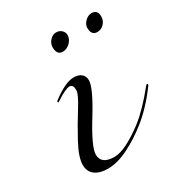

<svg xmlns="http://www.w3.org/2000/svg" viewBox="-166 -808 876 933"><g transform="rotate(-30 272.0 -342.0)"><path d="M283 -692Q301 -692 313 -680.5Q325 -669 325 -654Q325 -630 306 -612Q287 -594 265 -594Q232 -594 232 -638Q232 -657 247 -674.5Q262 -692 283 -692ZM478 -687Q512 -687 512 -650Q512 -626 496 -609.5Q480 -593 458 -593Q425 -593 425 -635Q425 -653 441.5 -670Q458 -687 478 -687ZM305 -411Q305 -369 229 -246Q153 -123 153 -81Q153 -26 228 -26Q287 -26 396 -108Q458 -156 532 -248Q536 -254 540 -254Q544 -254 544 -250Q544 -248 542 -244Q474 -152 404 -98Q353 -57 289.5 -24.5Q226 8 170 8Q126 8 99.5 -11.5Q73 -31 73 -69Q73 -112 111.5 -183Q150 -254 189 -316Q228 -378 228 -400Q228 -432 208 -432Q185 -432 134 -398Q125 -392 124 -392Q120 -392 120 -396Q120 -400 126 -404Q201 -460 246 -460Q275 -460 290 -446.5Q305 -433 305 -411Z"/></g></svg>

Font: Miama Nueva
Style: Medium
Weight: 400
Italic angle: -28°
Version: Version 1.0